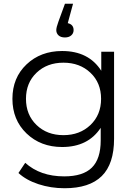

<svg xmlns="http://www.w3.org/2000/svg" viewBox="-20 -801 726 1020"><path d="M325 -602Q303 -602 291 -613Q279 -624 279 -641Q279 -655 290 -685L325 -781H368L340 -678Q371 -671 371 -641Q371 -624 358.5 -613Q346 -602 325 -602ZM518 -526H586V-64Q586 70 520.5 134.5Q455 199 323 199Q250 199 184.5 177.5Q119 156 78 118L114 64Q194 136 321 136Q421 136 468 89.5Q515 43 515 -55V-122Q448 -20 310 -20Q196 -20 121 -92Q46 -164 46 -276Q46 -388 121 -459Q196 -530 310 -530Q451 -530 518 -425ZM174 -137Q230 -83 317 -83Q404 -83 460.5 -137Q517 -191 517 -276Q517 -361 460.5 -414.5Q404 -468 317 -468Q230 -468 174 -414.5Q118 -361 118 -276Q118 -191 174 -137Z"/></svg>

Font: mBank
Style: Regular
Weight: 400
Designer: Julieta Ulanovsky
Foundry: Julieta Ulanovsky
Version: Version 7.200;PS 007.200;hotconv 1.0.88;makeotf.lib2.5.64775